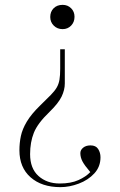

<svg xmlns="http://www.w3.org/2000/svg" viewBox="-20 -535 494 791"><path d="M247 -332V-191Q247 -165 234 -137.5Q221 -110 184 -74Q135 -27 119.5 12Q104 51 104 100Q104 159 138.5 190Q173 221 226 221Q272 221 303 207Q334 193 352 174Q328 146 319.5 129.5Q311 113 311 96Q311 83 322.5 73.5Q334 64 353 64Q375 64 384.5 79Q394 94 394 113Q394 152 368.5 179.5Q343 207 304.5 221.5Q266 236 229 236Q152 236 106 195.5Q60 155 60 84Q60 54 66 25.5Q72 -3 90.5 -34Q109 -65 146 -101Q173 -127 189.5 -144Q206 -161 214 -175Q222 -189 225 -206.5Q228 -224 228 -252V-332ZM238 -515Q259 -515 273 -501Q287 -487 287 -466Q287 -444 273 -429.5Q259 -415 238 -415Q216 -415 201.5 -429.5Q187 -444 187 -465Q187 -487 201 -501Q215 -515 238 -515Z"/></svg>

Font: Literata 72pt ExtraLight
Style: Regular
Weight: 200
Designer: Latin by Veronika Burian and Jose Scaglione. Greek by Irene Vlachou. Cyrillic by Vera Evstafieva.
Foundry: TypeTogether
Version: Version 3.002